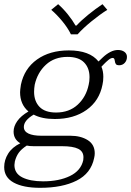

<svg xmlns="http://www.w3.org/2000/svg" viewBox="-30 -748 627 918"><path d="M215 -701 248 -728Q272 -707 294.5 -679Q317 -651 331 -626H336Q359 -651 393 -678.5Q427 -706 460 -728L483 -701Q448 -679 408 -646.5Q368 -614 341 -584H309Q294 -615 267.5 -647Q241 -679 215 -701ZM577 -476Q577 -459 566.5 -447.5Q556 -436 540 -436Q528 -436 524 -441.5Q520 -447 518.5 -459Q517 -471 509 -471Q500 -471 488 -461Q476 -451 467 -441.5Q458 -432 455 -429Q464 -408 464 -381Q464 -360 460 -343Q445 -266 384 -222.5Q323 -179 232 -179Q170 -179 131 -200Q84 -172 84 -141Q84 -120 106 -109.5Q128 -99 168 -99H306Q356 -99 389.5 -78Q423 -57 423 -15Q423 -4 420 8Q405 81 336.5 115.5Q268 150 162 150Q81 150 35.5 125Q-10 100 -10 51Q-10 17 9 -13.5Q28 -44 67 -63Q35 -82 35 -119Q35 -144 52.5 -169Q70 -194 106 -215Q66 -249 66 -307Q66 -317 70 -343Q86 -420 147 -463.5Q208 -507 299 -507Q399 -507 441 -454Q445 -458 462 -474Q479 -490 497.5 -499.5Q516 -509 534 -509Q553 -509 565 -500Q577 -491 577 -476ZM398 -379Q398 -423 372 -449.5Q346 -476 293 -476Q230 -476 189.5 -438.5Q149 -401 136 -343Q133 -325 133 -309Q133 -264 159 -237Q185 -210 238 -210Q301 -210 341.5 -247.5Q382 -285 394 -343Q398 -359 398 -379ZM131 -49Q111 -49 98 -52Q72 -35 59.5 -17.5Q47 0 41 24Q39 36 39 41Q39 81 76.5 100Q114 119 176 119Q252 119 304.5 93.5Q357 68 368 18Q369 13 369 4Q369 -24 344 -36.5Q319 -49 266 -49Z"/></svg>

Font: Trirong Light
Style: Italic
Weight: 300
Italic angle: -12°
Designer: Katatrad Team
Foundry: CadsonDemak
Version: Version 1.001